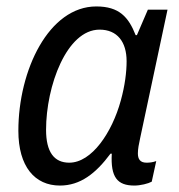

<svg xmlns="http://www.w3.org/2000/svg" viewBox="-20 -566 556 596"><path d="M166 10C229 10 277 -27 323 -89H327C323 -16 344 10 397 10C416 10 440 4 451 -2L465 -66C454 -62 444 -61 435 -61C415 -61 408 -72 408 -90C408 -103 411 -119 415 -137L500 -536H439L405 -457H401C379 -513 350 -546 279 -546C132 -546 37 -349 37 -160C37 -49 88 10 166 10ZM195 -61C148 -61 123 -94 123 -163C123 -299 187 -474 289 -474C344 -474 373 -436 373 -376C373 -343 368 -301 355 -254C328 -155 265 -61 195 -61Z"/></svg>

Font: Noto Sans SemiCondensed
Style: Italic
Weight: 400
Width: 4
Italic angle: -12°
Designer: Monotype Design Team
Foundry: Monotype Imaging Inc.
Version: Version 2.013